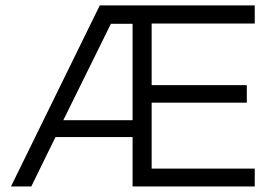

<svg xmlns="http://www.w3.org/2000/svg" viewBox="-20 -670 980 690"><path d="M895.5 -650.5V-585.5H525V-364H867V-301H525V-64H895.5V0H456.5V-177.5H179.5L92.5 0H19.5L338.5 -650.5ZM207.5 -238H456.5V-584.5H378.5Z"/></svg>

Font: Overused Grotesk Book
Style: Regular
Weight: 375
Version: Version 0.004